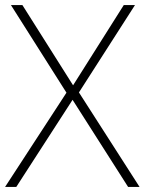

<svg xmlns="http://www.w3.org/2000/svg" viewBox="-22 -734 568 754"><path d="M526 0H481L263 -342L42 0H-2L239 -370L21 -714H66L265 -399L464 -714H508L288 -371Z"/></svg>

Font: Noto Sans Gujarati ExtraLight
Style: Regular
Weight: 200
Designer: Jelle Bosma - Monotype Design Team, Universal Thirst
Foundry: Monotype Imaging Inc.
Version: Version 2.106; ttfautohint (v1.8.4.7-5d5b)